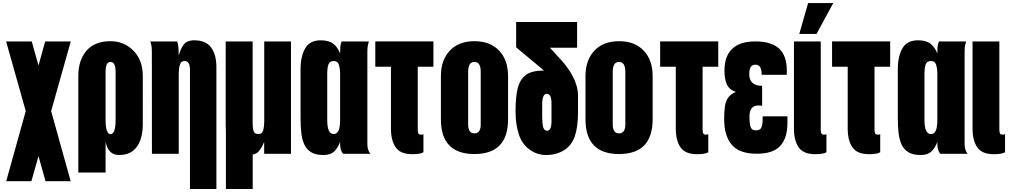

<svg xmlns="http://www.w3.org/2000/svg" viewBox="-20 -1003 6591 1252"><path d="M20 -732.4H187L231 -575.7L274.4 -732.4H441.4L313.5 -278.8L440.9 178.7H276.9L231 15.1L184.6 178.7H20.5L147.9 -278.8Z M490.7 -507.3Q490.7 -610.8 544.2 -672.6Q597.7 -734.4 700.2 -734.4Q789.1 -734.4 850.1 -672.6Q911.1 -610.8 911.1 -507.3V-190.9Q911.1 -134.8 895.3 -89.6Q879.4 -44.4 845.5 -18.3Q811.5 7.8 756.8 7.8Q685.5 7.8 668.5 -78.1V122.1H490.7ZM733.9 -535.2Q733.9 -599.1 700.2 -599.1Q668.5 -599.1 668.5 -535.2V-223.1Q668.5 -128.4 700.7 -128.4Q733.9 -128.4 733.9 -223.1Z M970.2 -654.3Q970.2 -665.5 970 -675Q969.7 -684.6 969 -693.4Q968.3 -702.1 966.3 -711.7Q964.4 -721.2 960.4 -732.4H1135.3Q1142.6 -713.9 1144 -688Q1145.5 -662.1 1145.5 -639.2Q1155.3 -681.2 1177 -710.7Q1198.7 -740.2 1246.1 -740.2Q1322.3 -740.2 1356.7 -693.4Q1391.1 -646.5 1391.1 -564.9V229.5H1218.8V-546.9Q1218.8 -605 1184.6 -605Q1164.6 -605 1157.5 -591.1Q1150.4 -577.1 1147.9 -556.4Q1145.5 -535.6 1145.5 -515.1V0H970.7Z M1453.1 229.5V-147Q1451.7 -166 1451.7 -187V-732.4H1627.4V-207.5Q1627.4 -163.6 1634.3 -146.2Q1641.1 -128.9 1666.5 -128.9Q1689 -128.9 1696 -153.3Q1703.1 -177.7 1703.1 -216.3V-732.4H1877.4V0H1702.6V-78.1Q1686 -36.1 1665.5 -14.2Q1652.3 -0.5 1627.9 4.9V229.5Z M2217.3 0Q2209.5 -9.3 2205.6 -19Q2201.7 -28.8 2200 -38.6Q2198.2 -48.3 2198 -58.3Q2197.8 -68.4 2197.8 -77.6Q2183.1 -38.1 2158.9 -15.1Q2134.8 7.8 2088.9 7.8Q2038.1 7.8 2008.3 -10.7Q1978.5 -29.3 1963.9 -62Q1949.2 -94.7 1944.6 -138.7Q1939.9 -182.6 1939.9 -232.9V-551.3Q1939.9 -635.7 1970 -688Q2000 -740.2 2071.8 -740.2Q2125 -740.2 2153.6 -717.5Q2182.1 -694.8 2197.8 -654.3Q2197.8 -677.2 2199 -695.6Q2200.2 -713.9 2207.5 -732.4H2385.3Q2381.8 -721.2 2379.6 -711.7Q2377.4 -702.1 2376.7 -693.4Q2376 -684.6 2375.7 -675Q2375.5 -665.5 2375.5 -654.3V-77.6Q2375.5 -66.4 2375.7 -57.1Q2376 -47.9 2377.7 -38.8Q2379.4 -29.8 2383.3 -20.5Q2387.2 -11.2 2395 0ZM2155.8 -128.9Q2178.7 -128.9 2188.2 -152.8Q2197.8 -176.8 2197.8 -219.7V-528.8Q2197.8 -554.7 2190.2 -579.8Q2182.6 -605 2156.7 -605Q2128.4 -605 2121.1 -581.1Q2113.8 -557.1 2113.8 -528.8V-220.7Q2113.8 -128.9 2155.8 -128.9Z M2704.1 -159.7Q2704.1 -144.5 2707.5 -134.8Q2710.9 -125 2725.1 -125Q2732.4 -125 2741.2 -127.4V-10.3Q2722.7 2.4 2667 2.4Q2591.3 2.4 2560.3 -42Q2529.3 -86.4 2529.3 -164.6V-567.9H2427.2V-732.9H2806.2V-567.9H2704.1Z M3073.7 1.5Q2855 1.5 2855 -225.6V-507.3Q2855 -610.8 2913.1 -672.6Q2971.2 -734.4 3073.7 -734.4Q3176.8 -734.4 3234.9 -672.6Q3293 -610.8 3293 -507.3V-225.6Q3293 1.5 3073.7 1.5ZM3073.7 -133.3Q3095.7 -133.3 3105.2 -149.2Q3114.7 -165 3114.7 -189.5V-535.2Q3114.7 -599.1 3073.7 -599.1Q3032.7 -599.1 3032.7 -535.2V-189.5Q3032.7 -165 3042.2 -149.2Q3051.8 -133.3 3073.7 -133.3Z M3749 -268.1Q3749 -176.3 3728.3 -114.7Q3707.5 -53.2 3657 -22.7Q3606.4 7.8 3541.5 7.8Q3481.9 7.8 3432.9 -27.8Q3383.8 -63.5 3362.8 -127.7Q3341.8 -191.9 3341.8 -277.8Q3341.8 -372.6 3356.4 -429.2Q3371.1 -485.8 3409.4 -514.4Q3447.8 -543 3527.3 -543L3345.7 -694.3V-859.4H3743.2V-691.9H3565.9L3635.7 -615.7Q3657.7 -591.8 3678.2 -564Q3698.7 -536.1 3714.6 -506.1Q3730.5 -476.1 3739.7 -444.3Q3749 -412.6 3749 -379.9ZM3547.9 -150.4Q3576.2 -150.4 3576.2 -213.9V-330.1Q3576.2 -391.1 3545.4 -391.1Q3515.6 -391.1 3515.6 -320.8V-241.7Q3515.6 -201.7 3521.5 -176Q3527.3 -150.4 3547.9 -150.4Z M4016.6 1.5Q3797.9 1.5 3797.9 -225.6V-507.3Q3797.9 -610.8 3856 -672.6Q3914.1 -734.4 4016.6 -734.4Q4119.6 -734.4 4177.7 -672.6Q4235.8 -610.8 4235.8 -507.3V-225.6Q4235.8 1.5 4016.6 1.5ZM4016.6 -133.3Q4038.6 -133.3 4048.1 -149.2Q4057.6 -165 4057.6 -189.5V-535.2Q4057.6 -599.1 4016.6 -599.1Q3975.6 -599.1 3975.6 -535.2V-189.5Q3975.6 -165 3985.1 -149.2Q3994.6 -133.3 4016.6 -133.3Z M4561.5 -159.7Q4561.5 -144.5 4564.9 -134.8Q4568.4 -125 4582.5 -125Q4589.8 -125 4598.6 -127.4V-10.3Q4580.1 2.4 4524.4 2.4Q4448.7 2.4 4417.7 -42Q4386.7 -86.4 4386.7 -164.6V-567.9H4284.7V-732.9H4663.6V-567.9H4561.5Z M4915.5 -0.5Q4800.8 -0.5 4751.5 -59.3Q4702.1 -118.2 4702.1 -226.6Q4702.1 -274.9 4707 -309.1Q4711.9 -343.3 4728 -366Q4744.1 -388.7 4777.8 -403.8Q4735.4 -418 4719.7 -452.6Q4704.1 -487.3 4704.1 -540.5Q4704.1 -732.9 4905.3 -732.9Q5009.3 -732.9 5060.1 -686.5Q5110.8 -640.1 5110.8 -540.5Q5110.8 -533.7 5110.6 -526.9Q5110.4 -520 5109.9 -515.1H4946.8V-517.6Q4946.8 -544.9 4938 -563Q4929.2 -581.1 4904.3 -581.1Q4865.7 -581.1 4865.7 -520Q4865.7 -443.4 4949.7 -443.4V-313Q4937 -315.4 4926.3 -315.4Q4867.2 -315.4 4867.2 -244.1Q4867.2 -195.8 4874.8 -174.3Q4882.3 -152.8 4910.2 -152.8Q4937.5 -152.8 4945.3 -172.9Q4953.1 -192.9 4953.1 -221.2V-244.6H5114.7V-203.1Q5114.7 -101.6 5067.4 -51Q5020 -0.5 4915.5 -0.5Z M5294.9 2.4Q5219.2 2.4 5188.2 -42Q5157.2 -86.4 5157.2 -164.6V-732.4H5332V-159.7Q5332 -144.5 5335.4 -134.8Q5338.9 -125 5353 -125Q5360.4 -125 5369.1 -127.4V-10.3Q5350.6 2.4 5294.9 2.4ZM5304.2 -781.7H5191.9L5249.5 -982.9H5413.6Z M5682.6 -159.7Q5682.6 -144.5 5686 -134.8Q5689.5 -125 5703.6 -125Q5710.9 -125 5719.7 -127.4V-10.3Q5701.2 2.4 5645.5 2.4Q5569.8 2.4 5538.8 -42Q5507.8 -86.4 5507.8 -164.6V-567.9H5405.8V-732.9H5784.7V-567.9H5682.6Z M6111.8 0Q6104 -9.3 6100.1 -19Q6096.2 -28.8 6094.5 -38.6Q6092.8 -48.3 6092.5 -58.3Q6092.3 -68.4 6092.3 -77.6Q6077.6 -38.1 6053.5 -15.1Q6029.3 7.8 5983.4 7.8Q5932.6 7.8 5902.8 -10.7Q5873 -29.3 5858.4 -62Q5843.8 -94.7 5839.1 -138.7Q5834.5 -182.6 5834.5 -232.9V-551.3Q5834.5 -635.7 5864.5 -688Q5894.5 -740.2 5966.3 -740.2Q6019.5 -740.2 6048.1 -717.5Q6076.7 -694.8 6092.3 -654.3Q6092.3 -677.2 6093.5 -695.6Q6094.7 -713.9 6102.1 -732.4H6279.8Q6276.4 -721.2 6274.2 -711.7Q6272 -702.1 6271.2 -693.4Q6270.5 -684.6 6270.3 -675Q6270 -665.5 6270 -654.3V-77.6Q6270 -66.4 6270.3 -57.1Q6270.5 -47.9 6272.2 -38.8Q6273.9 -29.8 6277.8 -20.5Q6281.7 -11.2 6289.6 0ZM6050.3 -128.9Q6073.2 -128.9 6082.8 -152.8Q6092.3 -176.8 6092.3 -219.7V-528.8Q6092.3 -554.7 6084.7 -579.8Q6077.1 -605 6051.3 -605Q6022.9 -605 6015.6 -581.1Q6008.3 -557.1 6008.3 -528.8V-220.7Q6008.3 -128.9 6050.3 -128.9Z M6459.5 2.4Q6383.8 2.4 6352.8 -42Q6321.8 -86.4 6321.8 -164.6V-732.4H6496.6V-159.7Q6496.6 -144.5 6500 -134.8Q6503.4 -125 6517.6 -125Q6524.9 -125 6533.7 -127.4V-10.3Q6515.1 2.4 6459.5 2.4Z"/></svg>

Font: webenart
Style: Regular
Weight: 400
Designer: Vernon Adams
Foundry: Vernon Adams
Version: Version 2.116; ttfautohint (v1.8.3)